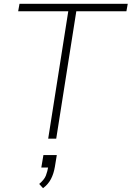

<svg xmlns="http://www.w3.org/2000/svg" viewBox="-20 -725 688 1004"><path d="M232 0 337 -666H75L82 -705H648L641 -666H379L274 0ZM205 259 185 237Q212 214 220 193Q228 172 233 144L246 151H196L207 86H277L267 147Q261 183 246.5 211Q232 239 205 259Z"/></svg>

Font: Mulish ExtraLight
Style: Italic
Weight: 200
Italic angle: -9°
Designer: Vernon Adams
Foundry: Vernon Adams
Version: Version 3.603